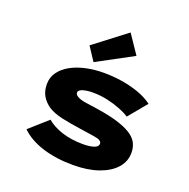

<svg xmlns="http://www.w3.org/2000/svg" viewBox="-142 -948 1075 1094"><g transform="rotate(20 395.0 -401.0)"><path d="M415 10Q311 10 229 -16Q147 -42 97 -91L207 -189Q243 -158 300 -139.5Q357 -121 428 -121Q446 -121 462.5 -123Q479 -125 492 -129Q505 -133 512 -140Q519 -147 519 -157Q519 -172 496 -180Q476 -185 443.5 -189.5Q411 -194 380 -199Q316 -208 267 -219Q218 -230 184 -251Q153 -272 135.5 -301.5Q118 -331 118 -373Q118 -414 141 -446Q164 -478 204 -500Q244 -522 295 -533Q346 -544 403 -544Q458 -544 512 -535.5Q566 -527 614.5 -510Q663 -493 701 -465L609 -354Q585 -370 549 -384Q513 -398 470.5 -407.5Q428 -417 381 -417Q364 -417 349 -415Q334 -413 322 -409.5Q310 -406 303 -400Q296 -394 296 -386Q296 -379 300.5 -373.5Q305 -368 311 -365Q328 -354 361 -349Q394 -344 436 -338Q522 -325 576.5 -306.5Q631 -288 660 -265Q684 -246 694.5 -222Q705 -198 705 -169Q705 -116 669.5 -76Q634 -36 569 -13Q504 10 415 10ZM325 -581 271 -663 466 -812 543 -698Z"/></g></svg>

Font: Lexend Tera ExtraBold
Style: Regular
Weight: 800
Designer: Bonnie Shaver-Troup, Thomas Jockin
Foundry: Lexend
Version: Version 1.007